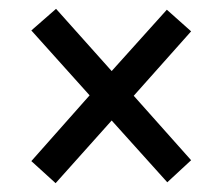

<svg xmlns="http://www.w3.org/2000/svg" viewBox="-20 -576 508 435"><path d="M106 -161 51 -211 183 -360 51 -507 107 -556 233 -415 358 -554 413 -505 283 -359 413 -213 359 -163 233 -303Z"/></svg>

Font: Noto Serif Hebrew Condensed Black
Style: Regular
Weight: 900
Width: 3
Designer: Monotype Design Team
Foundry: Monotype Imaging Inc.
Version: Version 2.004; ttfautohint (v1.8.4.7-5d5b)